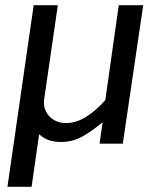

<svg xmlns="http://www.w3.org/2000/svg" viewBox="-20 -550 606 735"><path d="M8.5 165 108.9 -530H201.4L148.8 -168.6Q145.7 -144.1 155.7 -123.7Q165.7 -103.4 185.9 -91.1Q206 -78.9 233.2 -78.9Q271.3 -78.9 309.5 -102.7Q347.6 -126.6 383.1 -166.7L434.6 -530H528.2L450.1 0H361.1L372.9 -82Q326.5 -44 293.6 -26.5Q260.7 -8.9 225.6 -6.8Q197.4 -5.1 173.4 -11.5Q149.3 -17.9 129.8 -36L101 165Z"/></svg>

Font: Public Sans Thin
Style: Italic
Weight: 100
Italic angle: -8°
Designer: The Public Sans project authors (U.S. Web Design System). Libre Franklin designed by Pablo Impallari and Rodrigo Fuenzal
Version: Version 2.000